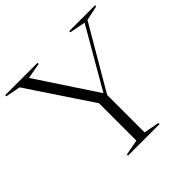

<svg xmlns="http://www.w3.org/2000/svg" viewBox="-188 -887 1059 1059"><g transform="rotate(-45 341.5 -357.5)"><path d="M77.5 -689 -9.5 -706V-715H242.5V-706L150.5 -689.5L381.5 -339.5L583 -688L490 -706V-715H691.5V-706L605 -687.5L389 -318V-26L479.5 -9V0H234V-9L325 -26V-317.5Z"/></g></svg>

Font: Newsreader 72pt Light
Style: Regular
Weight: 300
Designer: Hugues Gentile
Foundry: Production Type
Version: Version 1.003; ttfautohint (v1.8.3)